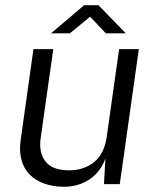

<svg xmlns="http://www.w3.org/2000/svg" viewBox="-20 -705 595 735"><path d="M222 10Q183 9.5 150.5 -1.8Q118 -13 95.2 -35.2Q72.5 -57.5 62.8 -90.8Q53 -124 59 -168L108 -517H184L135.5 -175Q128 -120.5 154.2 -86.8Q180.5 -53 244.5 -53Q301.5 -53 340.5 -84.8Q379.5 -116.5 388.5 -181L436 -517H511.5L438.5 0H378L383.5 -98Q370 -61 345.5 -37Q321 -13 289.2 -1.2Q257.5 10.5 222 10ZM175.5 -577.5 302 -685H357L461.5 -577.5H385L325 -641L247.5 -577.5Z"/></svg>

Font: Public Sans Thin Light
Style: Italic
Weight: 300
Italic angle: -8°
Version: Version 2.001